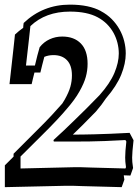

<svg xmlns="http://www.w3.org/2000/svg" viewBox="-60 -709 582 808"><path d="M-39.6 78.6V-13.2L-2.9 -49.8V-62L96.2 -161.1Q132.8 -197.3 158 -224.4Q183.1 -251.5 199.2 -270Q200.2 -271 200.9 -272Q201.7 -272.9 202.6 -273.9Q205.1 -277.8 207.5 -282Q210 -286.1 212.4 -290Q229.5 -320.3 236.1 -343.8Q242.7 -367.2 242.7 -391.6Q242.7 -433.6 222.2 -455.3Q201.7 -477.1 165 -477.1Q144 -477.1 126.5 -469.7Q122.1 -453.6 117.7 -435.8Q113.3 -418 109.9 -403.8H85Q81.5 -391.1 78.6 -378.2Q75.7 -365.2 73.2 -355H-20L-3.9 -499.5Q-2.4 -512.2 -0.5 -530.8Q1.5 -549.3 2.9 -563.5Q11.2 -571.3 19.8 -578.4Q28.3 -585.4 37.6 -591.8Q38.1 -597.2 38.3 -602.3Q38.6 -607.4 39.6 -612.3Q120.6 -689.5 234.4 -689.5Q314.9 -689.5 365.2 -662.1H364.7Q390.6 -648.4 410.2 -628.7Q429.7 -608.9 442.9 -585.4Q456.1 -562 462.6 -536.1Q469.2 -510.3 469.2 -483.9Q469.2 -441.9 450.2 -394.8Q431.2 -347.7 386.2 -295.4Q368.7 -268.6 343.8 -239.7L288.1 -183.1L246.6 -142.6H258.3Q267.6 -142.6 287.6 -142.8Q307.6 -143.1 336.9 -143.8Q366.2 -144.5 403.8 -146Q441.4 -147.5 485.4 -149.9L502 -118.7Q496.1 -65.9 496.1 -45.9Q496.1 -38.1 496.8 -27.3Q497.6 -16.6 500 -2L488.8 29.8L460.9 28.8Q461.4 32.7 461.9 37.1Q462.4 41.5 463.4 46.9L452.1 78.6L286.1 74.2Q261.2 73.2 245.1 72.8Q229 72.3 218.3 72.8ZM253.9 -5.4Q274.4 -5.9 323.7 -3.9L467.8 0L470.2 -5.4Q468.3 -18.1 467.5 -28.1Q466.8 -38.1 466.8 -45.9Q466.8 -58.1 468 -74.7Q469.2 -91.3 471.7 -113.3L467.8 -119.6Q371.1 -114.3 318.8 -113.8Q266.6 -113.3 252.4 -113.3H166.5L165 -119.6Q189 -141.6 210.4 -161.6Q231.9 -181.6 252.4 -202.1L303.7 -252.4L358.9 -308.6Q402.8 -357.9 421.4 -401.9Q439.9 -445.8 439.9 -483.9Q439.9 -506.3 434.3 -528.6Q428.7 -550.8 417.7 -570.8Q406.7 -590.8 389.9 -607.7Q373 -624.5 351.1 -636.2Q306.6 -660.2 234.4 -660.2Q131.8 -660.2 67.9 -599.1Q64.9 -570.8 62 -544.9L49.3 -433.1H86.9Q92.3 -457 97.4 -476.1Q102.5 -495.1 106.9 -510.3Q124.5 -532.7 149.2 -543.9Q173.8 -555.2 201.7 -555.2Q252 -555.2 280.3 -525.9Q308.6 -496.6 308.6 -440.4Q308.6 -412.1 301 -385Q293.5 -357.9 274.4 -324.2Q264.6 -306.6 251.2 -288.3Q237.8 -270 221.2 -251Q204.1 -230.5 178.2 -202.9Q152.3 -175.3 116.7 -140.1L26.4 -50.3V0Z"/></svg>

Font: XB Kayhan Sayeh
Style: Regular
Weight: 700
Designer: Behnam
Foundry: Irmug
Version: Version 7.300 2009